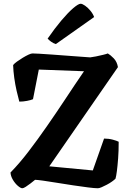

<svg xmlns="http://www.w3.org/2000/svg" viewBox="-20 -1004 690 1024"><path d="M99 0Q90 0 75 -13Q60 -26 48.5 -45.5Q37 -65 36 -84Q84 -133 132.5 -196.5Q181 -260 230 -330.5Q279 -401 324 -469Q353 -513 379.5 -552.5Q406 -592 428 -624L187 -633L156 -475Q145 -470 124 -466Q103 -462 83 -462Q76 -487 68.5 -520Q61 -553 56 -589Q51 -625 50 -657Q56 -665 70.5 -675.5Q85 -686 101.5 -696Q118 -706 132 -712.5Q146 -719 153 -719Q161 -719 189.5 -717.5Q218 -716 257.5 -713Q297 -710 338 -707Q379 -704 412.5 -701.5Q446 -699 461 -698Q472 -699 491.5 -703Q511 -707 529.5 -711.5Q548 -716 555 -719Q569 -711 586.5 -693Q604 -675 609 -646L243 -117L475 -95L535 -265Q560 -265 582 -259Q604 -253 613 -248Q613 -198 610 -159Q607 -120 603.5 -92.5Q600 -65 596 -51Q589 -44 577 -35.5Q565 -27 550 -19Q535 -11 522 -5.5Q509 0 502 0Q485 0 449.5 -4.5Q414 -9 370.5 -15.5Q327 -22 284.5 -29Q242 -36 210 -40.5Q178 -45 167 -45Q156 -36 142.5 -25.5Q129 -15 117 -7.5Q105 0 99 0ZM278 -769Q264 -773 252 -782Q240 -791 234 -798Q272 -853 307.5 -895Q343 -937 370.5 -960.5Q398 -984 410 -984Q419 -984 434 -973.5Q449 -963 462.5 -946.5Q476 -930 482 -913Z"/></svg>

Font: Texturina Medium 12pt
Style: Bold
Weight: 700
Version: Version 1.002